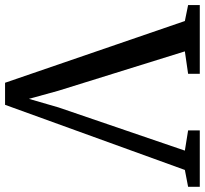

<svg xmlns="http://www.w3.org/2000/svg" viewBox="-63 -738 790 740"><g transform="rotate(90 332.0 -368.0)"><path d="M-18.5 -698V-743H246.5V-698L160 -685.5L312 -197L343 -84.5L376 -198.5L542.5 -685.5L464.5 -698V-743H682V-698L617 -685.5L366 7.5H281L43 -685.5Z"/></g></svg>

Font: Merriweather Text
Style: Regular
Weight: 400
Designer: Eben Sorkin
Foundry: Eben Sorkin
Version: Version 2.100; ttfautohint (v1.7.19-72a1) -l 8 -r 50 -G 200 